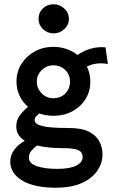

<svg xmlns="http://www.w3.org/2000/svg" viewBox="-20 -698 540 897"><path d="M230 -157Q195 -157 163 -168Q154 -160 148 -153.5Q142 -147 142 -136Q142 -118 178 -109Q214 -100 301 -100Q361 -100 395 -83Q429 -66 444 -37.5Q459 -9 459 24Q459 63 435.5 98.5Q412 134 363.5 156.5Q315 179 239 179Q140 179 84 145.5Q28 112 28 56Q28 26 47.5 0.5Q67 -25 96 -40Q77 -52 66.5 -68.5Q56 -85 56 -107Q56 -136 72 -158Q88 -180 111 -199Q86 -220 71.5 -250.5Q57 -281 57 -317Q57 -362 79.5 -398.5Q102 -435 141 -457Q180 -479 230 -479Q262 -479 291 -469Q320 -459 342 -441Q369 -460 402 -470Q435 -480 473 -477L484 -399Q458 -404 432.5 -401Q407 -398 386 -387Q402 -354 402 -317Q402 -271 379.5 -235Q357 -199 318 -178Q279 -157 230 -157ZM229 -239Q263 -239 285 -261Q307 -283 307 -317Q307 -350 284.5 -371.5Q262 -393 229 -393Q199 -393 175.5 -371Q152 -349 152 -317Q152 -285 174.5 -262Q197 -239 229 -239ZM115 39Q115 66 152.5 78.5Q190 91 248 91Q305 91 335.5 76Q366 61 366 36Q366 13 346.5 3.5Q327 -6 270 -6Q239 -6 209 -9Q179 -12 153 -18Q137 -6 126 7Q115 20 115 39ZM231 -542Q201 -542 180.5 -562Q160 -582 160 -610Q160 -639 180 -658.5Q200 -678 231 -678Q259 -678 280.5 -658Q302 -638 302 -610Q302 -582 280.5 -562Q259 -542 231 -542Z"/></svg>

Font: Inconsolata
Style: Bold
Weight: 700
Monospace: yes
Designer: Raph Levien, Cyreal, Brenton Simpson
Foundry: Raph Levien, Cyreal, Google
Version: Version 3.100; ttfautohint (v1.8.4.7-5d5b)